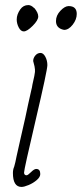

<svg xmlns="http://www.w3.org/2000/svg" viewBox="-20 -728 323 758"><path d="M31 -45Q31 -59 36 -70Q41 -87 45 -109L60 -176L80 -264Q90 -313 104 -374Q106 -380 108 -394Q118 -437 118 -444V-454Q118 -462 111 -487Q111 -499 119.5 -509Q128 -519 140 -519Q151 -519 159 -504Q167 -489 167 -471Q167 -451 121 -255Q75 -59 75 -47Q75 -36 85 -36Q90 -36 103 -49Q115 -61 123 -61Q139 -61 139 -41Q139 -29 125 -17Q111 -5 93 2.5Q75 10 65 10Q31 10 31 -45ZM46 -651Q46 -671 60 -691Q72 -708 92 -708Q103 -708 115 -696V-697Q131 -678 131 -663Q131 -648 109 -626Q87 -604 74 -604Q62 -604 54 -619.5Q46 -635 46 -651ZM225 -612Q201 -620 201 -645Q201 -667 218.5 -685.5Q236 -704 251 -704Q283 -704 283 -673Q283 -651 267 -630.5Q251 -610 233 -610Z"/></svg>

Font: Bad Script
Style: Regular
Weight: 400
Italic angle: -10°
Designer: Roman Shchyukin (Gaslight Type Foundry), Cyreal (Charset Expansion)
Foundry: Gaslight
Version: Version 2.000